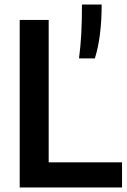

<svg xmlns="http://www.w3.org/2000/svg" viewBox="-20 -828 562 848"><path d="M67 0V-740H195V-111H519V0ZM342 -808H429Q429 -665.5 399 -570H329Q336 -623.5 339 -679.2Q342 -735 342 -808Z"/></svg>

Font: Encode Sans Semi Condensed SmBd
Style: Regular
Weight: 600
Width: 4
Designer: Multiple Designers
Foundry: Impallari Type
Version: Version 2.000